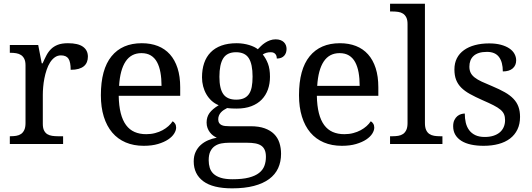

<svg xmlns="http://www.w3.org/2000/svg" viewBox="-20 -780 2881 1040"><path d="M321.8 0H33.2V-42H36.1Q53.2 -42 68.1 -44.4Q83 -46.9 94 -54.4Q105 -62 111.6 -76.2Q118.2 -90.3 118.2 -113.8V-425.8Q118.2 -447.8 111.6 -461.2Q105 -474.6 93.8 -481.9Q82.5 -489.3 67.6 -491.7Q52.7 -494.1 36.1 -494.1H33.2V-536.1H187L206.1 -437H210.9Q220.7 -459.5 231 -479.2Q241.2 -499 256.1 -513.9Q271 -528.8 293 -537.4Q314.9 -545.9 348.1 -545.9Q402.8 -545.9 429.4 -526.9Q456.1 -507.8 456.1 -473.1Q456.1 -457.5 450.9 -444.3Q445.8 -431.2 434.6 -421.6Q423.3 -412.1 405.8 -407Q388.2 -401.9 362.8 -401.9Q362.8 -443.4 351.1 -461.7Q339.4 -480 310.1 -480Q291.5 -480 276.9 -469.5Q262.2 -459 251.2 -441.7Q240.2 -424.3 232.7 -401.9Q225.1 -379.4 220.5 -355.7Q215.8 -332 213.9 -308.6Q211.9 -285.2 211.9 -266.1V-108.9Q211.9 -86.9 218.5 -73.5Q225.1 -60.1 236.3 -53.2Q247.6 -46.4 262.5 -44.2Q277.3 -42 293.9 -42H321.8Z M746.1 -492.2Q690.4 -492.2 660.4 -447Q630.4 -401.9 625 -314.9H855Q855 -354.5 849.1 -387.2Q843.3 -419.9 830.6 -443.4Q817.9 -466.8 797.1 -479.5Q776.4 -492.2 746.1 -492.2ZM758.3 9.8Q704.1 9.8 660.9 -8.5Q617.7 -26.9 587.9 -62Q558.1 -97.2 542.2 -148.2Q526.4 -199.2 526.4 -264.2Q526.4 -404.3 584 -475.1Q641.6 -545.9 748 -545.9Q796.4 -545.9 835 -530.8Q873.5 -515.6 900.4 -485.6Q927.2 -455.6 941.7 -410.9Q956.1 -366.2 956.1 -307.1V-261.2H623Q624 -206.5 634 -167.2Q644 -127.9 662.8 -102.5Q681.6 -77.1 709 -65.2Q736.3 -53.2 772 -53.2Q797.9 -53.2 820.1 -59.1Q842.3 -64.9 860.4 -74.7Q878.4 -84.5 892.3 -96.9Q906.2 -109.4 915 -123Q921.9 -120.1 928 -110.8Q934.1 -101.6 934.1 -88.9Q934.1 -73.7 923.3 -56.4Q912.6 -39.1 890.6 -24.4Q868.7 -9.8 835.7 0Q802.7 9.8 758.3 9.8Z M1532.2 -515.1Q1532.2 -504.4 1529.1 -494.9Q1525.9 -485.4 1519.5 -478.3Q1513.2 -471.2 1503.2 -467Q1493.2 -462.9 1479.5 -462.9Q1479.5 -468.8 1478 -474.6Q1476.6 -480.5 1472.9 -485.6Q1469.2 -490.7 1462.9 -493.9Q1456.5 -497.1 1446.3 -497.1Q1433.6 -497.1 1423.3 -494.1Q1413.1 -491.2 1403.3 -484.9Q1420.4 -463.9 1431.4 -435.3Q1442.4 -406.7 1442.4 -363.8Q1442.4 -326.7 1431.2 -295.2Q1419.9 -263.7 1397.7 -240.7Q1375.5 -217.8 1341.6 -204.8Q1307.6 -191.9 1262.2 -191.9Q1256.3 -191.9 1249 -192.1Q1241.7 -192.4 1234.4 -192.6Q1227.1 -192.9 1220.7 -193.6Q1214.4 -194.3 1210.4 -194.8Q1200.7 -189.9 1191.9 -184.1Q1183.1 -178.2 1176.5 -170.9Q1169.9 -163.6 1166 -154.3Q1162.1 -145 1162.1 -133.8Q1162.1 -121.6 1166.7 -114.3Q1171.4 -106.9 1179.7 -102.8Q1188 -98.6 1199.5 -97.4Q1210.9 -96.2 1224.1 -96.2H1337.4Q1382.3 -96.2 1413.6 -85Q1444.8 -73.7 1464.6 -54Q1484.4 -34.2 1493.4 -6.6Q1502.4 21 1502.4 53.2Q1502.4 96.2 1486.6 130.9Q1470.7 165.5 1438 189.7Q1405.3 213.9 1355.2 227.1Q1305.2 240.2 1237.3 240.2Q1132.8 240.2 1081.1 201.7Q1029.3 163.1 1029.3 94.2Q1029.3 64.9 1039.6 43Q1049.8 21 1067.1 5.4Q1084.5 -10.3 1106.9 -20Q1129.4 -29.8 1154.3 -34.2Q1144 -38.6 1134.3 -45.9Q1124.5 -53.2 1116.7 -63.5Q1108.9 -73.7 1104 -86.9Q1099.1 -100.1 1099.1 -116.2Q1099.1 -146 1114.7 -167.7Q1130.4 -189.5 1164.6 -210Q1143.1 -218.8 1126.2 -234.1Q1109.4 -249.5 1097.9 -269.3Q1086.4 -289.1 1080.3 -312.5Q1074.2 -335.9 1074.2 -360.8Q1074.2 -404.3 1085.9 -438.5Q1097.7 -472.7 1121.1 -496.6Q1144.5 -520.5 1179.7 -533.2Q1214.8 -545.9 1262.2 -545.9Q1280.3 -545.9 1297.9 -543.2Q1315.4 -540.5 1330.3 -535.9Q1345.2 -531.2 1357.2 -525.4Q1369.1 -519.5 1376.5 -513.2Q1383.8 -521 1393.6 -530.5Q1403.3 -540 1415.5 -548.1Q1427.7 -556.2 1442.1 -561.5Q1456.5 -566.9 1473.1 -566.9Q1488.3 -566.9 1499.3 -562.7Q1510.3 -558.6 1517.6 -551.5Q1524.9 -544.4 1528.6 -534.9Q1532.2 -525.4 1532.2 -515.1ZM1110.4 87.9Q1110.4 109.9 1116.2 128.9Q1122.1 147.9 1136.7 161.6Q1151.4 175.3 1176.3 183.1Q1201.2 190.9 1239.3 190.9Q1293 190.9 1327.9 181.9Q1362.8 172.9 1383.3 156.7Q1403.8 140.6 1412.1 118.4Q1420.4 96.2 1420.4 69.8Q1420.4 46.9 1413.8 32Q1407.2 17.1 1394.3 8.5Q1381.3 0 1362.3 -3.4Q1343.3 -6.8 1318.4 -6.8H1220.2Q1199.2 -6.8 1179.4 -3.2Q1159.7 0.5 1144.3 10.7Q1128.9 21 1119.6 39.6Q1110.4 58.1 1110.4 87.9ZM1168.5 -363.8Q1168.5 -299.8 1189.7 -270Q1210.9 -240.2 1259.3 -240.2Q1283.7 -240.2 1300.5 -247.6Q1317.4 -254.9 1328.1 -270Q1338.9 -285.2 1343.5 -308.8Q1348.1 -332.5 1348.1 -365.2Q1348.1 -432.6 1327.6 -464.8Q1307.1 -497.1 1258.3 -497.1Q1210 -497.1 1189.2 -464.1Q1168.5 -431.2 1168.5 -363.8Z M1819.3 -492.2Q1763.7 -492.2 1733.6 -447Q1703.6 -401.9 1698.2 -314.9H1928.2Q1928.2 -354.5 1922.4 -387.2Q1916.5 -419.9 1903.8 -443.4Q1891.1 -466.8 1870.4 -479.5Q1849.6 -492.2 1819.3 -492.2ZM1831.5 9.8Q1777.3 9.8 1734.1 -8.5Q1690.9 -26.9 1661.1 -62Q1631.3 -97.2 1615.5 -148.2Q1599.6 -199.2 1599.6 -264.2Q1599.6 -404.3 1657.2 -475.1Q1714.8 -545.9 1821.3 -545.9Q1869.6 -545.9 1908.2 -530.8Q1946.8 -515.6 1973.6 -485.6Q2000.5 -455.6 2014.9 -410.9Q2029.3 -366.2 2029.3 -307.1V-261.2H1696.3Q1697.3 -206.5 1707.3 -167.2Q1717.3 -127.9 1736.1 -102.5Q1754.9 -77.1 1782.2 -65.2Q1809.6 -53.2 1845.2 -53.2Q1871.1 -53.2 1893.3 -59.1Q1915.5 -64.9 1933.6 -74.7Q1951.7 -84.5 1965.6 -96.9Q1979.5 -109.4 1988.3 -123Q1995.1 -120.1 2001.2 -110.8Q2007.3 -101.6 2007.3 -88.9Q2007.3 -73.7 1996.6 -56.4Q1985.8 -39.1 1963.9 -24.4Q1941.9 -9.8 1908.9 0Q1876 9.8 1831.5 9.8Z M2105.5 -42Q2122.6 -42 2137.5 -44.4Q2152.3 -46.9 2163.3 -54.4Q2174.3 -62 2180.9 -76.2Q2187.5 -90.3 2187.5 -113.8V-649.9Q2187.5 -671.9 2180.9 -685.3Q2174.3 -698.7 2163.1 -706.1Q2151.9 -713.4 2137 -715.6Q2122.1 -717.8 2105.5 -717.8H2092.8V-759.8H2281.7V-113.8Q2281.7 -90.3 2288.1 -76.2Q2294.4 -62 2305.7 -54.4Q2316.9 -46.9 2331.8 -44.4Q2346.7 -42 2363.8 -42H2376.5V0H2092.8V-42Z M2599.6 9.8Q2562 9.8 2531.5 3.2Q2501 -3.4 2479.5 -16.8Q2458 -30.3 2446.3 -50Q2434.6 -69.8 2434.6 -96.2Q2434.6 -116.2 2441.2 -129.6Q2447.8 -143.1 2457.3 -150.9Q2466.8 -158.7 2477.8 -161.9Q2488.8 -165 2497.6 -165Q2497.6 -138.7 2502.9 -115.7Q2508.3 -92.8 2521 -75.4Q2533.7 -58.1 2554.4 -48.1Q2575.2 -38.1 2605.5 -38.1Q2632.3 -38.1 2652.8 -44.7Q2673.3 -51.3 2687.3 -63.2Q2701.2 -75.2 2708.5 -92Q2715.8 -108.9 2715.8 -128.9Q2715.8 -147.5 2710.2 -160.9Q2704.6 -174.3 2690.7 -186Q2676.8 -197.8 2652.8 -210Q2628.9 -222.2 2592.8 -237.8Q2554.2 -254.9 2525.6 -270.8Q2497.1 -286.6 2478.5 -305.2Q2460 -323.7 2450.7 -347.4Q2441.4 -371.1 2441.4 -403.8Q2441.4 -438 2454.8 -464.4Q2468.3 -490.7 2493.2 -508.5Q2518.1 -526.4 2552.7 -535.6Q2587.4 -544.9 2629.9 -544.9Q2665.5 -544.9 2692.9 -537.6Q2720.2 -530.3 2738.8 -517.8Q2757.3 -505.4 2766.6 -488.5Q2775.9 -471.7 2775.9 -453.1Q2775.9 -425.8 2757.1 -409.4Q2738.3 -393.1 2703.6 -393.1Q2703.6 -443.4 2682.9 -471.2Q2662.1 -499 2617.7 -499Q2592.3 -499 2574.2 -493.2Q2556.2 -487.3 2544.7 -476.6Q2533.2 -465.8 2527.8 -451.2Q2522.5 -436.5 2522.5 -418.9Q2522.5 -399.9 2529.3 -386Q2536.1 -372.1 2551 -360.4Q2565.9 -348.6 2589.6 -337.6Q2613.3 -326.7 2646.5 -313Q2686 -296.4 2714.4 -280.3Q2742.7 -264.2 2761 -245.1Q2779.3 -226.1 2788.1 -202.1Q2796.9 -178.2 2796.9 -147Q2796.9 -107.9 2782.7 -78.6Q2768.6 -49.3 2742.7 -29.5Q2716.8 -9.8 2680.4 0Q2644 9.8 2599.6 9.8Z"/></svg>

Font: Noto Serif
Style: Regular
Weight: 400
Designer: Monotype Design team
Foundry: Monotype Imaging Inc.
Version: Version 1.02